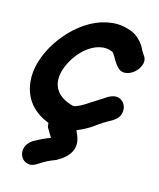

<svg xmlns="http://www.w3.org/2000/svg" viewBox="-113 -615 759 917"><g transform="rotate(15 266.0 -157.0)"><path d="M163 205Q197 182 239 167Q257 156 266 150Q288 134 300 115Q324 77 306 31L295 5Q343 -15 375 -39Q407 -63 448 -85Q477 -102 484 -125.5Q491 -149 481.5 -169.5Q472 -190 450.5 -197Q429 -204 400 -188L302 -125Q283 -113 262 -105Q254 -101 238 -106Q165 -129 151 -186Q140 -236 175 -300Q199 -343 231.5 -370.5Q264 -398 298.5 -406.5Q333 -415 362 -402Q367 -400 376 -386L388 -365Q398 -349 406 -340Q424 -318 448 -320Q472 -322 492.5 -339.5Q513 -357 520.5 -381.5Q528 -406 511 -427L501 -443L489 -466Q464 -502 433 -517Q380 -540 326.5 -534Q273 -528 224.5 -501Q176 -474 135.5 -432Q95 -390 67 -341Q6 -231 27 -136Q50 -36 157 6Q157 17 160 27L187 72Q149 85 106 110Q79 129 73.5 153Q68 177 79 196Q90 215 112.5 220Q135 225 163 205Z"/></g></svg>

Font: Balsamiq Sans
Style: Bold Italic
Weight: 700
Italic angle: -12°
Designer: Michael Angeles
Foundry: Balsamiq SRL
Version: Version 1.020; ttfautohint (v1.8.4.7-5d5b);gftools[0.9.26]